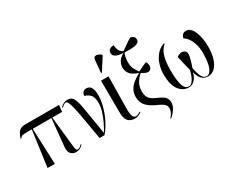

<svg xmlns="http://www.w3.org/2000/svg" viewBox="-123 -1348 2590 2103"><g transform="rotate(-30 1171.5 -297.0)"><path d="M107 0 169 -453H108Q67 -453 50 -448.5Q33 -444 18 -424L11 -427Q24 -463 38 -487.5Q52 -512 75.5 -524Q99 -536 139 -536H562L552 -453H428L468 -76Q472 -38 477.5 -24.5Q483 -11 497 -11Q505 -11 518 -17.5Q531 -24 551 -44L558 -36Q531 -11 511 -2.5Q491 6 468 6Q430 6 403.5 -20Q377 -46 384 -112L417 -453H181L199 0Z M765 0Q737 -162 719 -264.5Q701 -367 688 -423Q675 -479 663 -500.5Q651 -522 635 -522Q617 -522 583 -489L576 -497Q615 -539 668 -539Q698 -539 717 -526Q736 -513 749 -481Q762 -449 773 -391Q784 -333 798 -243Q812 -153 834 -25Q863 -72 889 -126.5Q915 -181 931.5 -235.5Q948 -290 948 -335Q948 -409 921.5 -440Q895 -471 851 -482Q851 -511 866.5 -527.5Q882 -544 908 -544Q951 -544 969.5 -509Q988 -474 988 -409Q988 -363 976 -308Q964 -253 942.5 -197Q921 -141 891.5 -90Q862 -39 827 0Z M1210 10Q1155 10 1125.5 -22Q1096 -54 1095 -125L1092 -536H1187L1182 -119Q1181 -70 1192 -38.5Q1203 -7 1231 -7Q1247 -7 1261.5 -14.5Q1276 -22 1288 -31L1293 -22Q1276 -8 1255.5 1Q1235 10 1210 10ZM1144 -606 1134 -610 1149 -766Q1152 -792 1167.5 -799.5Q1183 -807 1204.5 -800Q1226 -793 1245 -776V-764Z M1549 209 1543 204Q1572 169 1581.5 145Q1591 121 1591 99Q1591 64 1564.5 43Q1538 22 1506 9Q1412 -31 1372 -76.5Q1332 -122 1332 -191Q1332 -242 1354.5 -280.5Q1377 -319 1413.5 -347.5Q1450 -376 1491 -397V-402Q1462 -412 1433 -428.5Q1404 -445 1385.5 -473.5Q1367 -502 1367 -545Q1367 -573 1384 -608Q1401 -643 1457 -677Q1429 -677 1400 -683Q1371 -689 1352 -704Q1333 -719 1333 -745Q1333 -775 1354 -789Q1375 -803 1407 -803Q1409 -757 1425 -730.5Q1441 -704 1469 -693Q1515 -726 1544.5 -747Q1574 -768 1609 -787Q1638 -776 1648.5 -764Q1659 -752 1659 -732Q1659 -692 1608.5 -680.5Q1558 -669 1471 -675Q1464 -665 1456 -633.5Q1448 -602 1448 -564Q1448 -508 1467 -473.5Q1486 -439 1506 -413Q1544 -433 1574 -446.5Q1604 -460 1619 -465Q1628 -453 1631.5 -439.5Q1635 -426 1635 -415Q1635 -387 1620 -373Q1605 -359 1587 -360Q1572 -360 1556.5 -367Q1541 -374 1507 -391Q1470 -355 1445.5 -313.5Q1421 -272 1420 -213Q1420 -178 1428.5 -152Q1437 -126 1460 -105.5Q1483 -85 1526 -67Q1593 -39 1617 -13Q1641 13 1641 56Q1641 93 1617 131.5Q1593 170 1549 209Z M1892 10Q1818 10 1769 -54.5Q1720 -119 1720 -254Q1720 -315 1738.5 -374Q1757 -433 1795 -479Q1833 -525 1892 -546L1898 -536Q1862 -508 1842.5 -464Q1823 -420 1815.5 -367.5Q1808 -315 1808 -260Q1808 -179 1815 -128Q1822 -77 1834 -49Q1846 -21 1862 -10.5Q1878 0 1896 0Q1925 0 1950.5 -37Q1976 -74 1995 -151Q1981 -204 1969.5 -252Q1958 -300 1950 -340Q1963 -353 1981.5 -358.5Q2000 -364 2010 -364Q2040 -364 2056.5 -345.5Q2073 -327 2067 -289Q2063 -264 2051 -223.5Q2039 -183 2028 -152Q2043 -80 2063 -40Q2083 0 2123 0Q2160 0 2185.5 -58Q2211 -116 2211 -242Q2211 -313 2193 -364.5Q2175 -416 2150.5 -446Q2126 -476 2107 -482Q2107 -511 2125 -527.5Q2143 -544 2168 -544Q2201 -544 2225 -521Q2249 -498 2264.5 -459Q2280 -420 2288 -372Q2296 -324 2296 -274Q2296 -189 2276.5 -125Q2257 -61 2221 -25.5Q2185 10 2135 10Q2085 10 2055.5 -21Q2026 -52 2010 -113Q1997 -54 1964 -22Q1931 10 1892 10Z"/></g></svg>

Font: Noto Serif Display ExtraCondensed
Style: Regular
Weight: 400
Width: 2
Designer: Monotype Design Team
Foundry: Monotype Imaging Inc.
Version: Version 2.009